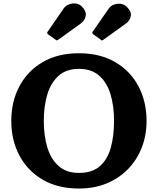

<svg xmlns="http://www.w3.org/2000/svg" viewBox="-20 -1072 910 1107"><path d="M45 -375Q45 -486.5 92 -574.8Q139 -663 226.2 -714Q313.5 -765 435 -765Q556.5 -765 644 -714Q731.5 -663 778.2 -574.8Q825 -486.5 825 -375Q825 -291.5 797 -220.2Q769 -149 717.2 -96.2Q665.5 -43.5 594 -14.2Q522.5 15 435 15Q313.5 15 226.2 -36Q139 -87 92 -175.2Q45 -263.5 45 -375ZM232.5 -375Q232.5 -289 253.2 -221.2Q274 -153.5 318.5 -114.2Q363 -75 435 -75Q512 -75 556.2 -114.2Q600.5 -153.5 619 -221.2Q637.5 -289 637.5 -375Q637.5 -461 617 -528.8Q596.5 -596.5 551.8 -635.8Q507 -675 435 -675Q363 -675 318.5 -635.8Q274 -596.5 253.2 -528.8Q232.5 -461 232.5 -375ZM297 -845.5 258 -873.5Q251 -879.5 251.8 -883.8Q252.5 -888 258.5 -894.5L346.5 -1022.5Q357 -1038 376.2 -1046Q395.5 -1054 416.5 -1051.8Q437.5 -1049.5 453 -1033.5Q478.5 -1007.5 474.2 -981Q470 -954.5 446.5 -937L321 -846.5Q312.5 -840.5 308.5 -839.5Q304.5 -838.5 297 -845.5ZM559 -844.5 519.5 -873Q512.5 -879 511.8 -882.8Q511 -886.5 517 -893L607 -1022.5Q622.5 -1045.5 655.2 -1050Q688 -1054.5 712 -1031.5Q739 -1005 734.2 -979.5Q729.5 -954 707 -937L575.5 -842.5Q569.5 -838 566.8 -838.8Q564 -839.5 559 -844.5Z"/></svg>

Font: Besley
Style: Bold
Weight: 700
Designer: Owen Earl
Foundry: indestructible type*
Version: Version 2.001; ttfautohint (v1.8.3)